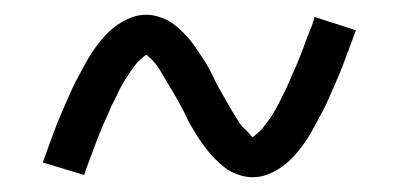

<svg xmlns="http://www.w3.org/2000/svg" viewBox="-20 -424 540 260"><path d="M322 -184Q315 -184 307.5 -186Q300 -188 294 -191Q288 -194 282.5 -198.5Q277 -203 272 -208Q267 -213 262.5 -218.5Q258 -224 254 -229.5Q250 -235 246 -241.5Q242 -248 238.5 -254Q235 -260 232 -266.5Q229 -273 225.5 -279.5Q222 -286 218 -293Q214 -300 210 -306.5Q206 -313 202.5 -319Q199 -325 196 -330Q193 -335 186 -343L178 -350L173 -346Q167 -341 163.5 -336.5Q160 -332 156 -326Q152 -320 150 -317Q148 -314 146 -310.5Q144 -307 142 -303Q140 -299 138 -294.5Q136 -290 133.5 -285.5Q131 -281 129 -276Q127 -271 124.5 -265.5Q122 -260 119.5 -254.5Q117 -249 114.5 -242.5Q112 -236 109.5 -229.5Q107 -223 104.5 -216Q102 -209 99 -201.5Q96 -194 94 -187L38 -204Q43 -218 47.5 -230.5Q52 -243 56.5 -254.5Q61 -266 65.5 -276Q70 -286 74 -295.5Q78 -305 82.5 -313.5Q87 -322 91 -329.5Q95 -337 99 -344Q103 -351 109.5 -360Q116 -369 123 -376.5Q130 -384 138.5 -390Q147 -396 157 -400Q167 -404 178 -404Q185 -404 192.5 -402Q200 -400 206 -397Q212 -394 217.5 -389.5Q223 -385 228 -380Q233 -375 237.5 -369.5Q242 -364 246 -358Q250 -352 254 -346Q258 -340 261.5 -334Q265 -328 268 -321.5Q271 -315 274.5 -308.5Q278 -302 282 -295Q286 -288 290 -281Q294 -274 297.5 -268.5Q301 -263 304 -258Q307 -253 315 -246L322 -238L328 -243Q333 -247 336.5 -251.5Q340 -256 344 -261.5Q348 -267 350 -270.5Q352 -274 354 -277.5Q356 -281 358 -285Q360 -289 362 -293Q364 -297 366.5 -302Q369 -307 371 -312Q373 -317 375.5 -322.5Q378 -328 380.5 -333.5Q383 -339 385.5 -345.5Q388 -352 390.5 -358.5Q393 -365 395.5 -372Q398 -379 401 -386Q404 -393 406 -401L462 -383Q457 -370 452.5 -357.5Q448 -345 443.5 -333.5Q439 -322 434.5 -312Q430 -302 426 -292.5Q422 -283 417.5 -274.5Q413 -266 409 -258.5Q405 -251 401 -244Q397 -237 390.5 -228Q384 -219 377 -211.5Q370 -204 361.5 -198Q353 -192 343 -188Q333 -184 322 -184Z"/></svg>

Font: Iosevka Light
Style: Regular
Weight: 300
Monospace: yes
Designer: Belleve Invis
Foundry: Belleve Invis
Version: Version 32.5.0; ttfautohint (v1.8.4)